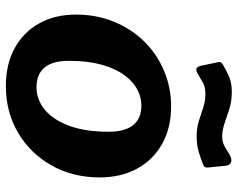

<svg xmlns="http://www.w3.org/2000/svg" viewBox="-96 -686 792 639"><g transform="rotate(90 299.5 -366.0)"><path d="M266 10Q193 10 139.5 -19.5Q86 -49 57 -101.5Q28 -154 28 -223Q28 -293 52.5 -351.5Q77 -410 119 -452Q161 -494 216.5 -517Q272 -540 333 -540Q406 -540 459.5 -509.5Q513 -479 541.5 -425.5Q570 -372 570 -302Q570 -213 530 -142Q490 -71 421 -30.5Q352 10 266 10ZM270 -92Q311 -92 344.5 -119.5Q378 -147 398 -200.5Q418 -254 418 -332Q418 -386 396 -413.5Q374 -441 331 -441Q290 -441 256 -413Q222 -385 202 -331Q182 -277 182 -199Q182 -146 204 -119Q226 -92 270 -92ZM526 -646Q509 -639 485.5 -632Q462 -625 434 -625Q405 -625 381.5 -632.5Q358 -640 337 -647Q316 -654 291 -654Q267 -654 253 -645Q239 -636 218 -625Q209 -622 204.5 -626.5Q200 -631 198 -641L189 -684Q188 -691 186 -698Q184 -705 194 -712Q214 -724 235 -733Q256 -742 285 -742Q316 -742 341.5 -734Q367 -726 389.5 -718Q412 -710 433 -710Q450 -710 462.5 -716Q475 -722 486.5 -730Q498 -738 508 -740Q518 -742 524 -737Q530 -732 531 -723L536 -672Q537 -665 537 -657.5Q537 -650 526 -646Z"/></g></svg>

Font: Libre Franklin
Style: Bold Italic
Weight: 700
Italic angle: -8°
Designer: Pablo Impallari, Rodrigo Fuenzalida, Nhung Nguyen
Foundry: Impallari Type
Version: Version 3.000